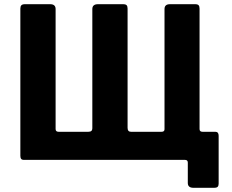

<svg xmlns="http://www.w3.org/2000/svg" viewBox="-20 -762 1105 915"><path d="M93 0Q77 0 77 -19V-721Q77 -732 82 -737Q87 -742 99 -742H219Q245 -742 245 -719V-147Q245 -134 259 -134H401Q420 -134 420 -150V-719Q420 -742 447 -742H566Q579 -742 583.5 -737Q588 -732 588 -721V-153Q588 -134 604 -134H750Q764 -134 764 -146V-719Q764 -742 790 -742H910Q922 -742 926.5 -737Q931 -732 931 -721V-19Q931 0 915 0ZM902 133Q875 133 875 110V13Q875 0 862 0H801L931 -147Q931 -134 945 -134H1006Q1022 -134 1022 -115V113Q1022 123 1017.5 128Q1013 133 1000 133Z"/></svg>

Font: Libre Franklin
Style: Bold
Weight: 700
Designer: Pablo Impallari, Rodrigo Fuenzalida, Nhung Nguyen
Foundry: Impallari Type
Version: Version 3.000